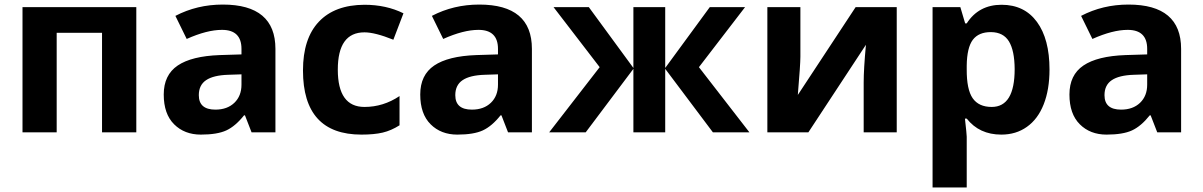

<svg xmlns="http://www.w3.org/2000/svg" viewBox="-20 -577 5244 837"><path d="M574.2 -545.9V0H424.8V-434.1H227.1V0H78.1V-545.9Z M846.7 -162.1Q846.7 -99.1 918.9 -99.1Q970.7 -99.1 1001.7 -128.9Q1032.7 -158.7 1032.7 -208V-252.9L975.1 -251Q910.2 -249 878.4 -227.5Q846.7 -206.1 846.7 -162.1ZM938 -336.9 1032.7 -339.8V-363.8Q1032.7 -446.8 947.8 -446.8Q882.3 -446.8 793.9 -407.2L744.6 -507.8Q838.9 -557.1 951.2 -557.1Q1180.7 -557.1 1180.7 -363.8V0H1076.7L1047.9 -74.2H1043.9Q1006.3 -26.9 966.6 -8.5Q926.8 9.8 855.5 9.8Q784.2 9.8 739 -35.2Q693.8 -80.1 693.8 -165Q693.8 -250 754.6 -291.3Q815.4 -332.5 938 -336.9Z M1568.8 -110.8Q1650.9 -110.8 1721.7 -158.2V-30.8Q1685.5 -7.8 1648.4 1Q1611.3 9.8 1555.7 9.8Q1300.8 9.8 1300.8 -270Q1300.8 -409.2 1370.1 -482.4Q1439.5 -555.7 1568.8 -556.2Q1663.6 -556.2 1738.8 -519L1694.8 -403.8Q1614.7 -436 1568.8 -436Q1452.6 -436 1452.6 -273.4Q1452.6 -110.8 1568.8 -110.8Z M1964.8 -162.1Q1964.8 -99.1 2037.1 -99.1Q2088.9 -99.1 2119.9 -128.9Q2150.9 -158.7 2150.9 -208V-252.9L2093.3 -251Q2028.3 -249 1996.6 -227.5Q1964.8 -206.1 1964.8 -162.1ZM2056.2 -336.9 2150.9 -339.8V-363.8Q2150.9 -446.8 2065.9 -446.8Q2000.5 -446.8 1912.1 -407.2L1862.8 -507.8Q1957 -557.1 2069.3 -557.1Q2298.8 -557.1 2298.8 -363.8V0H2194.8L2166 -74.2H2162.1Q2124.5 -26.9 2084.7 -8.5Q2044.9 9.8 1973.6 9.8Q1902.3 9.8 1857.2 -35.2Q1812 -80.1 1812 -165Q1812 -250 1872.8 -291.3Q1933.6 -332.5 2056.2 -336.9Z M2741.2 -545.9H2879.9V-280.8L3074.2 -545.9H3228L3026.9 -284.2L3247.1 0H3087.9L2879.9 -276.9V0H2741.2V-276.9L2533.2 0H2374L2594.2 -284.2L2393.1 -545.9H2546.9L2741.2 -280.8Z M3469.2 -545.9V-330.1Q3469.2 -295.9 3458 -163.1L3710 -545.9H3889.2V0H3745.1V-217.8Q3745.1 -275.9 3754.9 -381.8L3503.9 0H3325.2V-545.9Z M4220.7 -403.3Q4195.3 -369.1 4194.3 -291V-274.9Q4193.8 -187 4220.2 -148.9Q4246.6 -110.8 4303.2 -110.8Q4403.3 -110.8 4403.3 -275.9Q4402.8 -356.4 4378.4 -396.5Q4354 -436.5 4300.3 -437Q4246.6 -437.5 4220.7 -403.3ZM4345.2 9.8Q4249 9.8 4194.3 -60.1H4186.5Q4194.3 8.3 4194.3 19V240.2H4045.4V-545.9H4166.5L4187.5 -475.1H4194.3Q4246.6 -556.2 4346.2 -556.2Q4445.8 -556.2 4500.5 -481.4Q4555.2 -406.7 4555.2 -273.9Q4555.2 -186.5 4529.8 -122.1Q4504.4 -57.6 4456.5 -23.9Q4409.2 9.8 4345.2 9.8Z M4794.9 -162.1Q4794.9 -99.1 4867.2 -99.1Q4918.9 -99.1 4950 -128.9Q4981 -158.7 4981 -208V-252.9L4923.3 -251Q4858.4 -249 4826.7 -227.5Q4794.9 -206.1 4794.9 -162.1ZM4886.2 -336.9 4981 -339.8V-363.8Q4981 -446.8 4896 -446.8Q4830.6 -446.8 4742.2 -407.2L4692.9 -507.8Q4787.1 -557.1 4899.4 -557.1Q5128.9 -557.1 5128.9 -363.8V0H5024.9L4996.1 -74.2H4992.2Q4954.6 -26.9 4914.8 -8.5Q4875 9.8 4803.7 9.8Q4732.4 9.8 4687.3 -35.2Q4642.1 -80.1 4642.1 -165Q4642.1 -250 4702.9 -291.3Q4763.7 -332.5 4886.2 -336.9Z"/></svg>

Font: NotoSans-Bold
Style: Bold
Weight: 700
Designer: Monotype Design team
Foundry: Monotype Imaging Inc.
Version: Version 1.04